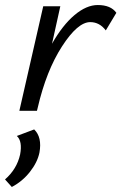

<svg xmlns="http://www.w3.org/2000/svg" viewBox="-47 -441 483 764"><path d="M342 -421Q394 -421 416 -390L374 -320Q349 -353 312 -353Q262 -353 199.5 -256Q137 -159 103 -12L100 0H30L125 -416H193L160 -267Q202 -341 249.5 -381Q297 -421 342 -421ZM89 74Q121 105 110 166Q102 205 72 243Q42 281 0 303L-27 273Q20 232 33 174Q43 121 20 100Z"/></svg>

Font: EauTestInfant Medium
Style: Italic
Weight: 500
Italic angle: -12°
Designer: Christian Thalmann (Catharsis Fonts)
Version: Version 0.001;PS 000.001;hotconv 1.0.88;makeotf.lib2.5.64775